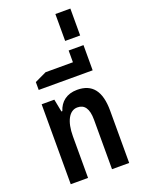

<svg xmlns="http://www.w3.org/2000/svg" viewBox="-182 -1086 868 1167"><g transform="rotate(-20 252.0 -502.0)"><path d="M65 0H177V-269C177 -365 209 -425 262 -425C307 -425 332 -393 332 -320V0H443V-338C443 -466 394 -526 297 -526C229 -526 186 -490 169 -435H163L147 -517H65Z M78 -605H427V-768H331V-692H154L78 -656Z M331 -830H428V-1004H331Z"/></g></svg>

Font: Noto Sans Thai UI ExtCond SemBd
Style: Regular
Weight: 600
Width: 2
Designer: Monotype Design Team
Foundry: Monotype Imaging Inc.
Version: Version 2.000